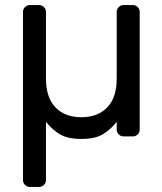

<svg xmlns="http://www.w3.org/2000/svg" viewBox="-20 -540 643 760"><path d="M135 200H98Q87 200 79 192Q71 184 71 173V-493Q71 -504 79 -512Q87 -520 98 -520H135Q146 -520 154 -512Q162 -504 162 -493V-229Q162 -154 199.5 -115Q237 -76 302 -76Q367 -76 404.5 -115Q442 -154 442 -229V-493Q442 -504 450 -512Q458 -520 469 -520H506Q517 -520 525 -512Q533 -504 533 -493V-27Q533 -16 525 -8Q517 0 506 0H469Q458 0 450 -8Q442 -16 442 -27V-58Q418 -27 387 -8.5Q356 10 302 10Q248 10 217 -8.5Q186 -27 162 -58V173Q162 184 154 192Q146 200 135 200Z"/></svg>

Font: Hezaedrus
Style: Regular
Weight: 400
Designer: Hubert & Fischer
Foundry: Hubert & Fischer
Version: Version 1.10;September 3, 2019;FontCreator 11.5.0.2425 64-bi